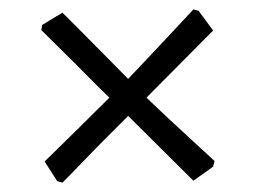

<svg xmlns="http://www.w3.org/2000/svg" viewBox="-20 -469 546 409"><path d="M113 -80 102 -83 75 -125Q75 -125 96.5 -146Q118 -167 150 -198.5Q182 -230 213 -261Q189 -284 164 -309.5Q139 -335 117 -356.5Q95 -378 81.5 -391.5Q68 -405 68 -405L70 -416L113 -442Q113 -442 126 -429Q139 -416 160 -395Q181 -374 205.5 -349Q230 -324 253 -301Q274 -323 298 -348.5Q322 -374 343.5 -397Q365 -420 378.5 -434.5Q392 -449 392 -449L403 -446L434 -404L292 -261Q314 -240 339 -216.5Q364 -193 386.5 -172.5Q409 -152 423 -139Q437 -126 437 -126L434 -114L392 -84L253 -222Q229 -198 204.5 -173.5Q180 -149 159.5 -127.5Q139 -106 126 -93Q113 -80 113 -80Z"/></svg>

Font: Alegreya
Style: Regular
Weight: 400
Designer: Juan Pablo del Peral
Foundry: Huerta Tipografica
Version: Version 2.009